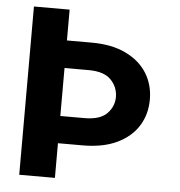

<svg xmlns="http://www.w3.org/2000/svg" viewBox="-52 -778 775 827"><g transform="rotate(5 335.5 -364.0)"><path d="M61.5 -727.5H215.8V-594.2H322.3Q410.2 -594.2 470.7 -564.9Q531.2 -535.6 562.5 -485.6Q593.8 -435.5 593.8 -371.6Q593.8 -307.6 562.5 -257.6Q531.2 -207.5 470.7 -178.7Q410.2 -149.9 322.3 -149.9H215.8V0H61.5ZM215.8 -267.6H322.3Q387.7 -268.1 417.2 -298.1Q446.8 -328.1 447.3 -369.6Q446.8 -412.6 417.2 -443.6Q387.7 -474.6 322.3 -475.1H215.8Z"/></g></svg>

Font: Konkhmer Sleokchher
Style: Regular
Weight: 400
Designer: Suon May Sophanith
Version: Version 1.000; ttfautohint (v1.8.4.7-5d5b);gftools[0.9.23]